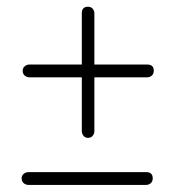

<svg xmlns="http://www.w3.org/2000/svg" viewBox="-20 -628 506 555"><path d="M45.5 -423.5Q45.5 -431.5 51.5 -436.5Q57.5 -441.5 65.5 -441.5H405.5Q424.5 -441.5 424.5 -423.5Q424.5 -414.5 418.8 -409.5Q413 -404.5 405.5 -404.5H65Q57.5 -404.5 51.5 -409.5Q45.5 -414.5 45.5 -423.5ZM234.2 -229.5Q226.3 -229.5 221.4 -235.5Q216.5 -241.5 216.5 -249.5V-589.5Q216.5 -608.5 234.2 -608.5Q243 -608.5 247.9 -602.8Q252.8 -597 252.8 -589.5V-249Q252.8 -241.5 247.9 -235.5Q243 -229.5 234.2 -229.5ZM42.5 -112.5Q42.5 -120.5 48.5 -125.5Q54.5 -130.5 62.5 -130.5H402.5Q421.5 -130.5 421.5 -112.5Q421.5 -103.5 415.8 -98.5Q410 -93.5 402.5 -93.5H62Q54.5 -93.5 48.5 -98.5Q42.5 -103.5 42.5 -112.5Z"/></svg>

Font: Fraunces 144pt S050
Style: Regular
Weight: 400
Version: Version 1.000; ttfautohint (v1.8.3)